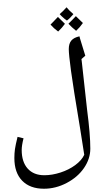

<svg xmlns="http://www.w3.org/2000/svg" viewBox="-20 -1028 635 1175"><path d="M495.6 -80.6 470.2 -242.2Q427.7 -496.1 414.3 -595.9Q400.9 -695.8 400.9 -727.5Q400.9 -761.2 416.5 -779.8Q432.1 -798.3 466.3 -805.7Q467.8 -799.3 469.2 -793.9Q470.7 -788.6 502 -687L478.5 -666.5L480.5 -650.9L513.2 -354.5Q532.7 -205.6 532.7 -118.2Q532.7 -56.2 494.1 0Q455.6 56.2 388.2 91.6Q320.8 127 249 127Q163.6 127 115.7 77.9Q67.9 28.8 67.9 -61Q67.9 -89.8 71.5 -115.5Q75.2 -141.1 87.4 -190.4L124 -181.6Q112.8 -137.7 112.8 -110.4Q112.8 -37.1 149.4 3.7Q186 44.4 251.5 44.4Q298.8 44.4 350.1 27.8Q401.4 11.2 440.4 -17.6Q479.5 -46.4 495.6 -80.6ZM389.6 -830.1ZM33.2 127.4ZM230 -607.9ZM429.2 -941.4Q407.2 -915 389.6 -902.3L375.5 -912.6Q353 -931.6 345.2 -941.4Q369.6 -962.9 387.2 -983.4Q399.9 -966.8 429.2 -941.4ZM377.4 -882.3Q361.3 -859.4 335.9 -835Q309.6 -854 289.1 -877.4Q295.9 -883.8 334.5 -924.3ZM487.3 -887.2Q468.3 -859.9 445.8 -839.4Q418.9 -860.8 398.9 -882.8L423.3 -907.2L444.3 -929.2ZM389.6 -830.1ZM387.2 -1007.8Z"/></svg>

Font: Noto Naskh Arabic UI
Style: Regular
Weight: 400
Designer: Monotype Design team
Foundry: Monotype Imaging Inc.
Version: Version 1.05